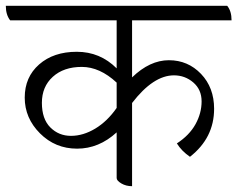

<svg xmlns="http://www.w3.org/2000/svg" viewBox="-45 -620 816 660"><path d="M409 -550V-354Q470 -413 535.5 -413Q601 -413 646 -366Q691 -319 691 -246Q691 -146 608 -81Q579 -101 563 -127Q606 -155 627 -193Q648 -231 648 -271.5Q648 -312 619.5 -336.5Q591 -361 553 -361Q482 -361 409 -266V20Q388 20 372 10.5Q356 1 356 -8V-165Q295 -109 220 -109Q145 -109 92.5 -161.5Q40 -214 40 -284.5Q40 -355 89.5 -398.5Q139 -442 219 -442Q299 -442 356 -385V-550H-10Q-25 -569 -25 -600H736Q751 -582 751 -550ZM356 -336Q298 -390 236 -390Q174 -390 136.5 -356Q99 -322 99 -266.5Q99 -211 128 -182Q157 -153 199 -153Q241 -153 282.5 -178Q324 -203 356 -249Z"/></svg>

Font: Karma Light
Style: Regular
Weight: 300
Designer: Joana Correia
Foundry: Indian Type Foundry
Version: Version 1.202;PS 1.0;hotconv 1.0.78;makeotf.lib2.5.61930; tt